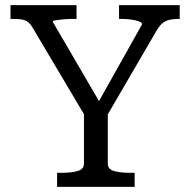

<svg xmlns="http://www.w3.org/2000/svg" viewBox="-20 -730 743 750"><path d="M308 -312 318 -267 105 -626Q96 -640 85.5 -646.5Q75 -653 61.5 -654.5Q48 -656 30 -656H21V-710H279V-656H262Q245 -656 228 -654.5Q211 -653 198.5 -651Q186 -649 186 -645L379 -314L356 -316L535 -635Q535 -642 523 -646.5Q511 -651 493 -653.5Q475 -656 458 -656H445V-710H682V-656H673Q656 -656 641.5 -652.5Q627 -649 615 -639.5Q603 -630 592 -611L391 -266L401 -312V-91Q401 -69 425 -62Q449 -55 487 -55H506V0H203V-55H221Q259 -55 283.5 -62Q308 -69 308 -91Z"/></svg>

Font: Roboto Serif
Style: Regular
Weight: 400
Designer: Greg Gazdowicz
Foundry: Commercial Type
Version: Version 1.008